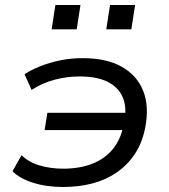

<svg xmlns="http://www.w3.org/2000/svg" viewBox="-20 -737 674 766"><path d="M232 9Q165 9 111.5 -8Q58 -25 30 -54L66 -118Q94 -90 138 -77Q182 -64 232 -64Q297 -64 347.5 -83.5Q398 -103 430 -142Q462 -181 473 -239L482 -218H158L169 -287H494L477 -262Q486 -313 468.5 -351.5Q451 -390 408.5 -411Q366 -432 297 -432Q248 -432 198 -419Q148 -406 106 -378L78 -441Q104 -458 140 -472.5Q176 -487 219 -496Q262 -505 310 -505Q405 -505 466 -470.5Q527 -436 551.5 -374Q576 -312 559 -226Q547 -166 517.5 -122Q488 -78 445 -48.5Q402 -19 348 -5Q294 9 232 9ZM404 -620 419 -717H519L504 -620ZM186 -620 201 -717H301L286 -620Z"/></svg>

Font: Nunito Sans 7pt SemiExpanded
Style: Italic
Weight: 400
Width: 6
Italic angle: -9°
Designer: Vernon Adams
Foundry: Vernon Adams
Version: Version 3.101;gftools[0.9.27]